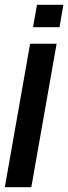

<svg xmlns="http://www.w3.org/2000/svg" viewBox="-22 -777 283 797"><path d="M-2 0 103 -595.5H213L108 0ZM131.5 -757H241L225 -664H115Z"/></svg>

Font: Anybody Medium
Style: Italic
Weight: 500
Italic angle: -10°
Designer: Tyler Finck
Foundry: Etcetera Type Company
Version: Version 1.010; ttfautohint (v1.8.3) -l 8 -r 50 -G 200 -x 14 